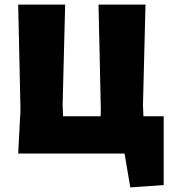

<svg xmlns="http://www.w3.org/2000/svg" viewBox="-20 -667 744 834"><path d="M59 0 69 -190 59 -647H263L252 -210L254 -162H417L418 -190L408 -647H612L601 -210L603 -162H691V137L546 147L521 0Z"/></svg>

Font: Alegreya Sans SC Black
Style: Regular
Weight: 900
Designer: Juan Pablo del Peral
Foundry: Huerta Tipografica
Version: Version 2.007